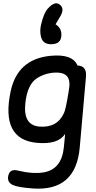

<svg xmlns="http://www.w3.org/2000/svg" viewBox="-20 -847 571 1144"><path d="M263.7 -794.4Q305.7 -842.3 335 -820.3Q368.2 -795.9 337.4 -746.6Q321.3 -720.7 311 -702.1Q343.3 -682.6 345.7 -646Q348.6 -590.8 298.8 -584.5Q236.3 -576.7 224.1 -628.4Q215.3 -664.1 225.6 -704.1Q241.7 -770 263.7 -794.4ZM387.7 -293Q395.5 -338.4 393.6 -352.1Q391.1 -414.1 317.4 -414.6Q254.4 -414.6 201.7 -381.8Q142.6 -345.2 130.9 -231Q117.2 -101.1 214.4 -92.8Q320.8 -84 361.3 -173.8Q370.6 -190.4 387.7 -293ZM453.1 -455.6Q497.6 -447.8 492.2 -389.2L455.1 31.7Q432.1 294.4 174.8 275.9Q86.4 269.5 55.7 254.9Q21 238.3 29.3 200.2Q38.6 157.7 84.5 168.9Q175.8 190.9 239.7 180.2Q347.7 161.6 360.4 30.8L368.2 -49.8Q326.7 16.1 198.7 3.9Q-17.1 -16.6 43.5 -302.7Q84 -494.1 278.8 -514.2Q412.1 -527.8 441.9 -456.5Q446.8 -456.5 453.1 -455.6Z"/></svg>

Font: Comic Relief
Style: Regular
Weight: 400
Designer: Jeff Davis
Foundry: Loudifier
Version: Version 1.0